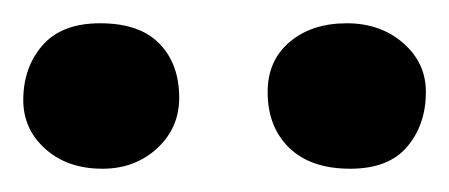

<svg xmlns="http://www.w3.org/2000/svg" viewBox="-43 -670 386 165"><path d="M-23 -584Q-23 -612 -6.5 -631Q10 -650 43 -650Q77 -650 94 -632.5Q111 -615 111 -586Q111 -560 92 -542.5Q73 -525 45 -525Q15 -525 -4 -542Q-23 -559 -23 -584ZM187 -591Q187 -618 206 -634Q225 -650 255 -650Q284 -650 303.5 -633Q323 -616 323 -591Q323 -563 307 -544Q291 -525 258 -525Q224 -525 205.5 -543Q187 -561 187 -591Z"/></svg>

Font: Vollkorn SC SemiBold
Style: Regular
Weight: 600
Designer: Friedrich Althausen
Foundry: Friedrich Althausen
Version: Version 4.015